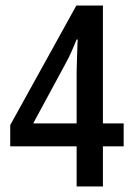

<svg xmlns="http://www.w3.org/2000/svg" viewBox="-20 -767 481 694"><path d="M427 -238H352V-93H257V-238H17V-315L256 -747H352V-321H427ZM257 -321V-508Q257 -523 258 -546.5Q259 -570 259.5 -592Q260 -614 261 -624H257Q248 -602 238.5 -580.5Q229 -559 219 -541L100 -321Z"/></svg>

Font: Noto Sans Telugu UI ExtraCondensed Medium
Style: Regular
Weight: 500
Width: 2
Designer: Jelle Bosma - Monotype Design Team
Foundry: Monotype Imaging Inc.
Version: Version 2.005; ttfautohint (v1.8.4.7-5d5b)